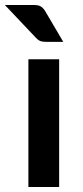

<svg xmlns="http://www.w3.org/2000/svg" viewBox="-40 -751 332 771"><path d="M197.5 -513V0H74V-513ZM95 -731Q115.5 -731 125.2 -724.2Q135 -717.5 142.5 -704.5L214 -583H143.5Q129.5 -583 120.8 -586.8Q112 -590.5 103 -600.5L-20.5 -731Z"/></svg>

Font: Lato TR
Style: Bold
Weight: 700
Designer: Lukasz Dziedzic
Foundry: tyPoland Lukasz Dziedzic
Version: Version 1.104 2013